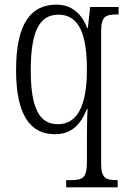

<svg xmlns="http://www.w3.org/2000/svg" viewBox="-20 -566 546 824"><path d="M264 238H485V207H481C434 207 414 199 414 135V-431C414 -497 434 -504 483 -504H489V-536H367L357 -446H354C331 -506 289 -546 222 -546C113 -546 49 -466 49 -266C49 -73 109 10 216 10C288 10 327 -33 353 -98H356C354 -74 353 -12 353 33V132C353 199 333 207 284 207H264ZM228 -33C146 -33 112 -107 112 -265C112 -433 150 -503 231 -503C322 -503 353 -414 353 -267C353 -101 306 -33 228 -33Z"/></svg>

Font: Noto Serif Georgian Condensed Light
Style: Regular
Weight: 300
Width: 3
Designer: Monotype Design Team, Akaki Razmadze
Foundry: Google LLC
Version: Version 2.003